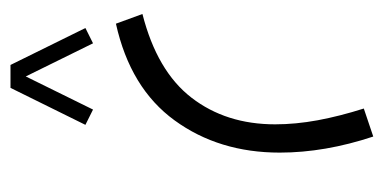

<svg xmlns="http://www.w3.org/2000/svg" viewBox="-204 -70 735 368"><g transform="rotate(90 164.0 114.5)"><path d="M104 462.4 33.2 318.8 62.5 304.2 126 433.1 189.5 304.2 218.8 318.8 147.9 462.4ZM24.9 260.3 6.3 209.5Q115.7 181.6 166.7 115.5Q217.8 49.3 217.8 -44.9Q217.8 -84 210 -126.5Q202.1 -168.9 187.5 -214.8L241.2 -232.9Q272 -140.1 272 -53.7Q272 63 210.2 147.9Q148.4 232.9 24.9 260.3Z"/></g></svg>

Font: Vazirmatn FD NL ExtraLight
Style: Regular
Weight: 200
Designer: Saber Rastikerdar
Foundry: Saber Rastikerdar
Version: Version 33.003